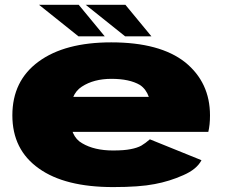

<svg xmlns="http://www.w3.org/2000/svg" viewBox="-20 -773 939 800"><path d="M451 6.5V-146Q373 -146 322.5 -176Q271.5 -204 271.5 -292Q271.5 -380.5 321 -412Q370.5 -444.5 444.5 -444.5Q519.5 -444.5 563 -419Q588.5 -402 600 -369.5H250V-223.5H848Q855 -253 855 -292Q855 -429.5 751.5 -513.5Q646.5 -596.5 443.5 -596.5Q250 -596.5 141 -516.5Q31.5 -436.5 31.5 -292.5Q31.5 -149 142 -71Q250.5 6.5 451 6.5ZM451 -146V6.5Q561.5 6.5 624.5 -6Q686.5 -17.5 743.5 -43Q800 -67.5 819.5 -105.5L604.5 -192.5Q585.5 -176 568.5 -166Q551 -156.5 524 -151.5Q497.5 -146 451 -146ZM501.5 -621.5H611L502.5 -753H337ZM307 -621.5H416.5L308 -753H142.5Z"/></svg>

Font: Anybody Expanded Black
Style: Regular
Weight: 900
Width: 7
Designer: Tyler Finck
Foundry: Etcetera Type Company
Version: Version 1.113;gftools[0.9.25]